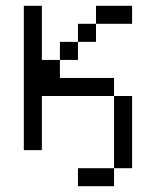

<svg xmlns="http://www.w3.org/2000/svg" viewBox="-20 -520 540 665"><path d="M437.5 -437.5V-500H312.5V-437.5H250V-375H187.5V-312.5H125V-500H62.5Q62.5 -500 62.5 0H125V-187.5H375Q375 -187.5 375 62.5H250V125H375V62.5H437.5Q437.5 62.5 437.5 -187.5H375V-250H187.5V-312.5H250V-375H312.5V-437.5Z"/></svg>

Font: UnifontExMono
Style: Regular
Weight: 500
Version: Version 15.0.06